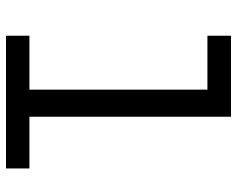

<svg xmlns="http://www.w3.org/2000/svg" viewBox="-95 -695 790 640"><g transform="rotate(90 300.0 -375.0)"><path d="M99.1 -750H369.1V-78.1H541.5V0H99.1V-78.1H278.8V-671.4H99.1Z"/></g></svg>

Font: TypoPRO Roboto Mono
Style: Regular
Weight: 400
Designer: Google
Version: Version 2.000986; 2015; ttfautohint (v1.3)